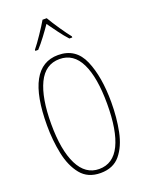

<svg xmlns="http://www.w3.org/2000/svg" viewBox="-175 -1031 849 1123"><g transform="rotate(-20 250.0 -469.5)"><path d="M153 -792Q177 -818 204 -854Q231 -890 250 -918Q271 -889 296.5 -854Q322 -819 347 -792H365V-799Q346 -822 314 -869Q282 -916 263 -949H237Q219 -918 188 -872Q157 -826 135 -799V-792ZM450 -358Q450 -517 405.5 -620.5Q361 -724 251 -724Q50 -724 50 -358Q50 -266 67.5 -181.5Q85 -97 128.5 -43.5Q172 10 251 10Q330 10 373 -42Q416 -94 433 -178Q450 -262 450 -358ZM76 -358Q76 -520 119 -609.5Q162 -699 251 -699Q338 -699 381 -610.5Q424 -522 424 -358Q424 -191 381 -103Q338 -15 251 -15Q166 -15 121 -105Q76 -195 76 -358Z"/></g></svg>

Font: Noto Sans Mono UI Condensed Thin
Style: Regular
Weight: 250
Width: 3
Designer: Monotype Design team
Foundry: Monotype Imaging Inc.
Version: 1.000